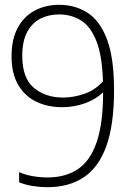

<svg xmlns="http://www.w3.org/2000/svg" viewBox="-20 -769 558 798"><path d="M226 -749Q292 -749 343.5 -716.2Q395 -683.5 424.5 -606Q454 -528.5 454 -394.5Q454 -250 421.8 -161.2Q389.5 -72.5 327.8 -31.8Q266 9 177 9Q147 9 116.2 4.2Q85.5 -0.5 59.5 -11.5V-53.5Q86 -42 116.5 -36.8Q147 -31.5 177.5 -31.5Q252.5 -31.5 304 -66.2Q355.5 -101 382 -178.8Q408.5 -256.5 408.5 -385V-385.5Q378.5 -356 333.2 -339.8Q288 -323.5 238 -323.5Q178 -323.5 130.5 -346.5Q83 -369.5 55.5 -416.5Q28 -463.5 28 -535Q28 -607.5 54.5 -655Q81 -702.5 125.8 -725.8Q170.5 -749 226 -749ZM242.5 -363.5Q285.5 -363.5 331 -379.2Q376.5 -395 408 -431.5Q404.5 -539 380.2 -599.5Q356 -660 316 -684.5Q276 -709 225 -709Q182.5 -709 148 -691.5Q113.5 -674 93 -636Q72.5 -598 72.5 -537Q72.5 -445 120.5 -404.2Q168.5 -363.5 242.5 -363.5Z"/></svg>

Font: Encode Sans SemiCondensed SemiCondensed ExtraLight
Style: Regular
Weight: 200
Width: 4
Designer: Multiple Designers
Foundry: Impallari Type
Version: Version 3.000; ttfautohint (v1.8.3) -l 8 -r 50 -G 200 -x 14 